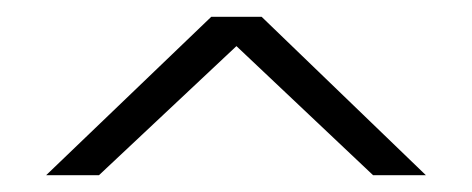

<svg xmlns="http://www.w3.org/2000/svg" viewBox="-20 -391 563 229"><path d="M232 -371H292L488 -182H425L262 -336L98 -182H35Z"/></svg>

Font: Cinzel
Style: Regular
Weight: 400
Designer: Natanael Gama
Version: Version 1.001;PS 001.001;hotconv 1.0.56;makeotf.lib2.0.21325